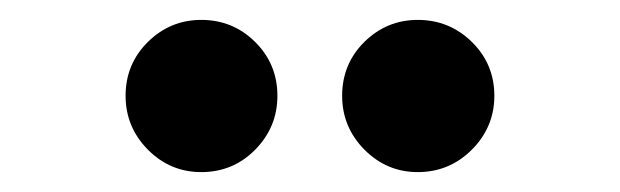

<svg xmlns="http://www.w3.org/2000/svg" viewBox="-20 -775 626 194"><path d="M402.1 -601.1Q370.8 -601.1 348.2 -623.8Q325.7 -646.6 325.7 -678.2Q325.7 -710.4 348.2 -732.7Q370.8 -754.9 402.1 -754.9Q434.1 -754.9 456.8 -732.6Q479.5 -710.3 479.5 -678.2Q479.5 -646.6 456.8 -623.8Q434.1 -601.1 402.1 -601.1ZM183.4 -601.1Q151.9 -601.1 129.4 -623.8Q106.9 -646.6 106.9 -678.2Q106.9 -710.4 129.5 -732.7Q152 -754.9 183.4 -754.9Q215.3 -754.9 237.8 -732.6Q260.3 -710.3 260.3 -678.2Q260.3 -646.6 237.9 -623.8Q215.5 -601.1 183.4 -601.1Z"/></svg>

Font: Cascadia Mono PL
Style: Regular
Weight: 400
Monospace: yes
Designer: Aaron Bell
Foundry: Saja Typeworks
Version: Version 2102.003